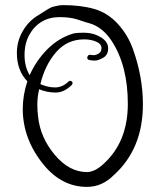

<svg xmlns="http://www.w3.org/2000/svg" viewBox="-20 -685 652 751"><path d="M539 -277Q539 -102 424 1Q379 46 320 46Q223 46 152 -39Q69 -140 69 -259Q69 -312 87 -367Q46 -409 46 -478Q46 -524 69 -563.5Q92 -603 129 -625Q173 -654 185 -658Q211 -665 226 -665Q296 -665 348.5 -650Q401 -635 440.5 -592Q480 -549 500 -493Q539 -384 539 -277ZM416 -526Q381 -579 330 -594Q321 -596 305 -601.5Q289 -607 279 -610Q252 -618 212.5 -618Q173 -618 143 -600Q113 -582 94.5 -548.5Q76 -515 76 -469.5Q76 -424 96 -391Q122 -449 165.5 -492.5Q209 -536 264 -553Q274 -557 309.5 -557Q345 -557 374 -539.5Q403 -522 403 -496Q403 -470 383.5 -459Q364 -448 351 -448Q338 -448 328.5 -450.5Q319 -453 322 -463Q325 -473 337.5 -470Q350 -467 363.5 -474Q377 -481 377 -497Q377 -513 356.5 -522Q336 -531 309 -531Q243 -531 199.5 -481Q156 -431 138 -356Q167 -343 195.5 -343Q224 -343 248 -366Q252 -370 257 -368.5Q262 -367 263.5 -362.5Q265 -358 261 -353Q231 -323 197.5 -323Q164 -323 133 -336Q126 -304 126 -277Q126 -250 129 -228Q138 -146 194.5 -79Q251 -12 320 -12Q350 -12 384 -43Q480 -129 480 -279Q480 -429 416 -526Z"/></svg>

Font: Ruge Boogie
Style: Regular
Weight: 400
Version: Version 1.003